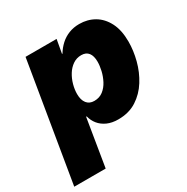

<svg xmlns="http://www.w3.org/2000/svg" viewBox="-201 -688 1009 1038"><g transform="rotate(-30 303.5 -169.5)"><path d="M-31.2 204.1 91.8 -535.6H285.6L270.5 -450.7H273.4Q290 -478.5 313.2 -499.8Q336.4 -521 366.2 -532.7Q396 -544.4 431.2 -544.4Q482.9 -544.4 524.4 -520.3Q565.9 -496.1 590.6 -448.2Q615.2 -400.4 615.2 -329.1Q615.2 -273.4 599.9 -214.1Q584.5 -154.8 553 -104.5Q521.5 -54.2 473.1 -22.9Q424.8 8.3 357.9 8.3Q318.4 8.3 289.3 -4.9Q260.3 -18.1 242.2 -40.5Q224.1 -63 217.3 -91.3H213.4L165 204.1ZM295.4 -143.1Q327.6 -143.1 350.6 -160.9Q373.5 -178.7 387.9 -206.3Q402.3 -233.9 409.2 -263.9Q416 -293.9 416 -318.4Q416 -354.5 401.1 -373.8Q386.2 -393.1 356.4 -393.1Q327.1 -393.1 304 -377.2Q280.8 -361.3 264.9 -335.7Q249 -310.1 240.7 -280Q232.4 -250 232.4 -221.7Q232.4 -184.6 248.8 -163.8Q265.1 -143.1 295.4 -143.1Z"/></g></svg>

Font: Inter 20pt Black
Style: Italic
Weight: 900
Italic angle: -9.3988°
Version: Version 4.001;git-66647c0bb